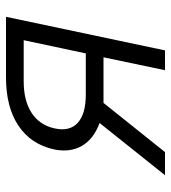

<svg xmlns="http://www.w3.org/2000/svg" viewBox="15 -585 570 640"><g transform="rotate(-90 300.0 -265.0)"><path d="M36 0 210 -218Q156 -238 133.5 -277.5Q111 -317 122 -370Q139 -447 201 -488.5Q263 -530 362 -530H564L452 0H386L429 -205H277L113 0ZM305 -264H442L486 -471H349Q284 -471 243.5 -444.5Q203 -418 192 -368Q181 -318 210.5 -291Q240 -264 305 -264Z"/></g></svg>

Font: Geist Mono Light
Style: Italic
Weight: 300
Italic angle: -12°
Monospace: yes
Designer: Basement.studio, Andrés Briganti, Mateo Zaragoza
Foundry: Basement.studio, Vercel, Andrés Briganti, Guido Ferreyra, Mateo Zaragoza
Version: Version 1.500; ttfautohint (v1.8.4.7-5d5b)